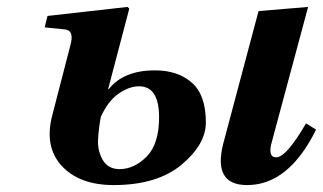

<svg xmlns="http://www.w3.org/2000/svg" viewBox="-20 -522 932 554"><path d="M624 -107 726 -490 869 -502 765 -115Q751 -68 777 -68Q806 -68 863 -166L892 -148Q813 12 693 12Q594 12 624 -107ZM109 -443 117 -476 348 -502 353 -497 292 -265H294Q337 -319 427 -319Q493 -319 533.5 -283.5Q574 -248 574 -169Q574 -105 503.5 -46.5Q433 12 308 12Q209 12 158 -43.5Q107 -99 131 -190L183 -391Q195 -434 168 -437ZM271 -185Q265 -154 263 -120.5Q261 -87 276.5 -60.5Q292 -34 325 -34Q367 -34 403 -70Q439 -106 439 -184Q439 -273 381 -273Q353 -273 322.5 -252Q292 -231 271 -185Z"/></svg>

Font: Lingua Franca
Style: Bold Italic
Weight: 700
Italic angle: -13°
Version: Version 1.19